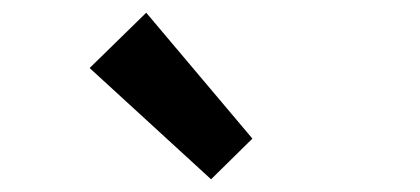

<svg xmlns="http://www.w3.org/2000/svg" viewBox="-20 -929 660 302"><path d="M312 -647 121 -822 210 -909 377 -711Z"/></svg>

Font: Noto Sans TC SemiBold
Style: Regular
Weight: 600
Designer: Ryoko NISHIZUKA  (kana, bopomofo & ideographs); Paul D. Hunt (Latin, Greek & Cyrillic); Sandoll Communications , Soo-you
Foundry: Adobe
Version: Version 2.004-H2;hotconv 1.0.118;makeotfexe 2.5.65603